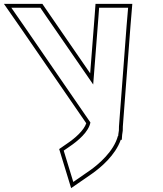

<svg xmlns="http://www.w3.org/2000/svg" viewBox="-308 -653 843 993"><path d="M201.3 -568 204.6 -613H354.6L346.6 -518L307.3 1C308 14.9 306.7 28.5 303.9 41.8L303.3 50H301.9C280.4 130.3 202.3 196.3 157.7 228L71 288L21.5 126L50.4 106C95.6 75.7 150.8 28.6 159.6 -19.6L-183.4 -518L-249.4 -613H-99.4L-68.7 -568L174 -216ZM181.4 -569.5 158.4 -273.8 -52.1 -579.3 -88.9 -633H-287.7L-199.8 -506.7L138.1 -15.6C126.2 21.3 80.4 61.8 39.1 89.5L-1.9 117.9L59.9 320L169.2 244.4C212.9 213.3 288 150.8 316.6 70H321.9L323.7 44.6C326.9 29.1 327.9 16.1 327.3 1.3L366.6 -516.4L376.3 -633H186Z"/></svg>

Font: Nordica Plus
Style: NordicaClassicRgOpOblOl
Weight: 500
Version: Version 1.01